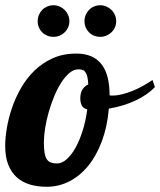

<svg xmlns="http://www.w3.org/2000/svg" viewBox="-40 -715 616 739"><path d="M556.2 -379.9Q526.9 -349.1 480.5 -327.6Q434.1 -306.2 378.9 -296.9Q373 -227.5 352.3 -171.9Q331.5 -116.2 299.8 -77.1Q268.1 -38.1 227.1 -17.1Q186 3.9 140.1 3.9Q105 3.9 75.7 -4.6Q46.4 -13.2 25.1 -32Q3.9 -50.8 -8.1 -80.8Q-20 -110.8 -20 -153.8Q-20 -183.1 -13.9 -220.5Q-7.8 -257.8 5.4 -297.4Q18.6 -336.9 40 -374.8Q61.5 -412.6 91.8 -442.4Q122.1 -472.2 162.4 -490.5Q202.6 -508.8 253.9 -508.8Q381.8 -508.8 381.8 -349.1V-348.1Q384.3 -347.2 386.7 -347.2Q389.2 -347.2 393.1 -347.2Q410.6 -347.2 430.9 -352.3Q451.2 -357.4 471.4 -365.7Q491.7 -374 511.2 -385Q530.8 -396 546.9 -407.2ZM295.9 -293.9Q280.3 -297.9 274.7 -309.3Q269 -320.8 269 -335.9Q269 -356.9 277.3 -370.4Q285.6 -383.8 299.8 -390.1Q298.8 -406.2 296.6 -417.2Q294.4 -428.2 290 -435.3Q285.6 -442.4 279.1 -445.3Q272.5 -448.2 262.2 -448.2Q244.1 -448.2 227.5 -434.3Q210.9 -420.4 196 -397.5Q181.2 -374.5 168.9 -345Q156.7 -315.4 147.7 -284.2Q138.7 -252.9 133.8 -222.4Q128.9 -191.9 128.9 -167Q128.9 -142.1 131.6 -126.5Q134.3 -110.8 140.4 -101.8Q146.5 -92.8 156.2 -89.4Q166 -85.9 180.2 -85.9Q198.2 -85.9 216.6 -102.1Q234.9 -118.2 250.5 -146Q266.1 -173.8 278.1 -211.9Q290 -250 295.9 -293.9ZM227.1 -633.8Q227.1 -620.6 222.2 -609.6Q217.3 -598.6 209 -590.6Q200.7 -582.5 189.5 -577.9Q178.2 -573.2 166 -573.2Q152.8 -573.2 141.6 -577.9Q130.4 -582.5 122.3 -590.6Q114.3 -598.6 109.6 -609.6Q105 -620.6 105 -633.8Q105 -646 109.6 -657.2Q114.3 -668.5 122.3 -676.8Q130.4 -685.1 141.6 -689.9Q152.8 -694.8 166 -694.8Q178.2 -694.8 189.5 -689.9Q200.7 -685.1 209 -676.8Q217.3 -668.5 222.2 -657.2Q227.1 -646 227.1 -633.8ZM407.2 -633.8Q407.2 -620.6 402.3 -609.6Q397.5 -598.6 388.9 -590.6Q380.4 -582.5 369.4 -577.9Q358.4 -573.2 346.2 -573.2Q333 -573.2 321.8 -577.9Q310.5 -582.5 302.5 -590.6Q294.4 -598.6 289.8 -609.6Q285.2 -620.6 285.2 -633.8Q285.2 -646 289.8 -657.2Q294.4 -668.5 302.5 -676.8Q310.5 -685.1 321.8 -689.9Q333 -694.8 346.2 -694.8Q358.4 -694.8 369.4 -689.9Q380.4 -685.1 388.9 -676.8Q397.5 -668.5 402.3 -657.2Q407.2 -646 407.2 -633.8Z"/></svg>

Font: Lobster
Style: Regular
Weight: 400
Designer: Pablo Impallari
Foundry: Pablo Impallari
Version: Version 1.007; ttfautohint (v1.1) -l 8 -r 50 -G 50 -x 14 -D 